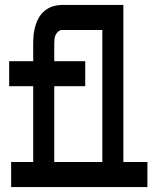

<svg xmlns="http://www.w3.org/2000/svg" viewBox="-20 -755 640 775"><path d="M199 -101H393V-634H231Q223 -634 216 -628.5Q209 -623 205 -615Q201 -607 200 -598Q199 -589 199 -580V-508H324V-407H199ZM25 0V-101H114V-407H17V-508H114V-580Q114 -599 116 -617Q118 -635 123.5 -653Q129 -671 138.5 -686.5Q148 -702 163 -713.5Q178 -725 195.5 -730Q213 -735 231 -735H478V-101H575V0H284V-75V0Z"/></svg>

Font: Iosevka Slab Extended
Style: Bold
Weight: 700
Width: 7
Monospace: yes
Designer: Belleve Invis
Foundry: Belleve Invis
Version: Version 11.1.0; ttfautohint (v1.8.3)